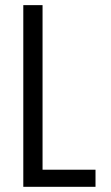

<svg xmlns="http://www.w3.org/2000/svg" viewBox="-20 -720 428 740"><path d="M69.8 0V-700.2H144V-65.9H348.1V0Z"/></svg>

Font: LT Superior
Style: Regular
Weight: 400
Designer: Daniel Lyons
Foundry: LyonsType
Version: Version 1.000